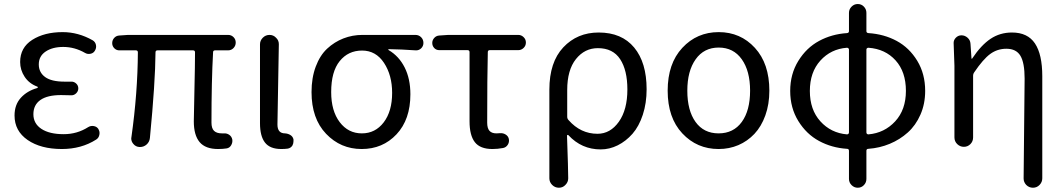

<svg xmlns="http://www.w3.org/2000/svg" viewBox="-20 -713 5180 935"><path d="M281.2 12.7Q178.7 12.7 114.7 -31.2Q50.8 -75.2 50.8 -150.4Q50.8 -203.1 81.5 -236.8Q112.3 -270.5 161.1 -284.2Q164.1 -285.2 164.1 -287.6Q164.1 -290 162.1 -291Q122.1 -305.7 100.1 -338.9Q78.1 -372.1 78.1 -411.1Q78.1 -481.4 137.2 -519Q196.3 -556.6 285.2 -556.6Q361.3 -556.6 431.6 -516.6Q444.3 -508.8 447.3 -494.1Q450.2 -479.5 442.4 -466.8Q435.5 -454.1 420.9 -451.2Q406.2 -448.2 394.5 -455.1Q343.8 -484.4 288.1 -484.4Q235.4 -484.4 202.1 -461.9Q168.9 -439.5 168.9 -399.4Q168.9 -360.4 199.7 -337.9Q230.5 -315.4 293.9 -315.4Q309.6 -315.4 325.2 -315.4Q339.8 -316.4 350.6 -306.6Q361.3 -296.9 361.3 -282.7Q361.3 -268.6 350.6 -258.3Q339.8 -248 325.2 -249Q300.8 -250 277.3 -250Q210.9 -250 176.8 -226.1Q142.6 -202.1 142.6 -156.7Q142.6 -111.3 181.6 -85.4Q220.7 -59.6 290 -59.6Q355.5 -59.6 409.2 -93.8Q421.9 -101.6 436.5 -99.1Q451.2 -96.7 459 -85Q464.8 -75.2 464.8 -64.5Q464.8 -60.5 463.9 -56.6Q460.9 -41 448.2 -33.2Q376 12.7 281.2 12.7Z M1042 12.7Q980.5 12.7 952.1 -21Q923.8 -54.7 923.8 -122.1Q923.8 -148.4 926.8 -272.5Q929.7 -396.5 929.7 -458Q929.7 -467.8 919.9 -467.8H747.1Q737.3 -467.8 737.3 -458Q736.3 -312.5 710 -41Q708 -21.5 693.4 -8.8Q679.7 2.9 662.1 2.9Q660.2 2.9 659.2 2.9Q640.6 2 628.9 -12.7Q619.1 -24.4 619.1 -39.1Q619.1 -42 620.1 -45.9Q650.4 -260.7 651.4 -458Q651.4 -467.8 641.6 -467.8H560.5Q546.9 -467.8 536.6 -478Q526.4 -488.3 526.4 -502.9Q526.4 -517.6 536.1 -528.3Q545.9 -539.1 560.5 -540L603.5 -543H1090.8Q1106.4 -543 1117.2 -532.2Q1127.9 -521.5 1127.9 -505.9Q1127.9 -490.2 1117.2 -479Q1106.4 -467.8 1090.8 -467.8H1027.3Q1017.6 -467.8 1017.6 -458Q1009.8 -317.4 1009.8 -116.2Q1009.8 -87.9 1022.5 -75.7Q1035.2 -63.5 1060.5 -63.5Q1065.4 -63.5 1070.3 -63.5Q1085 -64.5 1096.7 -56.2Q1108.4 -47.9 1111.3 -33.2Q1113.3 -18.6 1105.5 -5.4Q1097.7 7.8 1083 9.8Q1064.5 12.7 1042 12.7Z M1349.6 12.7Q1294.9 12.7 1270.5 -18.6Q1246.1 -49.8 1246.1 -113.3V-497.1Q1246.1 -515.6 1259.8 -529.3Q1273.4 -543 1292.5 -543Q1311.5 -543 1324.2 -529.3Q1337.9 -516.6 1337.9 -498L1331.1 -106.4Q1331.1 -63.5 1368.2 -63.5Q1382.8 -62.5 1394.5 -55.2Q1406.2 -47.9 1409.2 -34.2Q1409.2 -30.3 1409.2 -25.4Q1409.2 -14.6 1404.3 -4.9Q1396.5 7.8 1381.8 10.7Q1367.2 12.7 1349.6 12.7Z M1741.2 12.7Q1638.7 12.7 1567.9 -61.5Q1497.1 -135.7 1497.1 -264.6Q1497.1 -334 1517.6 -388.7Q1538.1 -443.4 1573.2 -476.1Q1608.4 -508.8 1652.3 -525.9Q1696.3 -543 1745.1 -543H2002.9Q2019.5 -543 2030.8 -531.7Q2042 -520.5 2042 -503.9Q2042 -488.3 2030.8 -477.5Q2019.5 -466.8 2003.9 -467.8Q1935.5 -472.7 1873 -473.6Q1871.1 -473.6 1871.1 -471.7Q1871.1 -469.7 1873 -468.8Q1922.9 -439.5 1950.7 -384.3Q1978.5 -329.1 1978.5 -253.9Q1978.5 -130.9 1911.1 -59.1Q1843.8 12.7 1741.2 12.7ZM1742.2 -63.5Q1807.6 -63.5 1848.6 -117.2Q1889.6 -170.9 1889.6 -260.7Q1889.6 -346.7 1850.1 -406.7Q1810.5 -466.8 1743.2 -466.8Q1675.8 -466.8 1634.3 -415.5Q1592.8 -364.3 1592.8 -264.6Q1592.8 -172.9 1634.3 -118.2Q1675.8 -63.5 1742.2 -63.5Z M2377.9 12.7Q2318.4 12.7 2292.5 -20.5Q2266.6 -53.7 2266.6 -122.1V-459Q2266.6 -468.8 2256.8 -468.8H2119.1Q2104.5 -468.8 2094.7 -479Q2085 -489.3 2085 -503.9Q2085 -517.6 2094.7 -528.3Q2104.5 -539.1 2119.1 -540L2163.1 -543H2503.9Q2518.6 -543 2529.8 -532.2Q2541 -521.5 2541 -505.9Q2541 -490.2 2529.8 -479.5Q2518.6 -468.8 2503.9 -468.8H2365.2Q2355.5 -468.8 2355.5 -459Q2352.5 -339.8 2352.5 -116.2Q2352.5 -87.9 2363.8 -75.7Q2375 -63.5 2397.5 -63.5Q2406.2 -63.5 2416 -64.5Q2430.7 -65.4 2442.9 -57.6Q2455.1 -49.8 2458 -36.1Q2460.9 -20.5 2452.6 -7.8Q2444.3 4.9 2429.7 7.8Q2403.3 12.7 2377.9 12.7Z M2655.3 155.3V-276.4Q2655.3 -410.2 2723.1 -482.4Q2791 -554.7 2895.5 -554.7Q3007.8 -554.7 3068.4 -481.4Q3128.9 -408.2 3128.9 -278.3Q3128.9 -210.9 3110.4 -154.3Q3091.8 -97.7 3060.1 -61.5Q3028.3 -25.4 2988.3 -5.4Q2948.2 14.6 2905.3 14.6Q2812.5 14.6 2748 -54.7Q2746.1 -56.6 2743.7 -55.7Q2741.2 -54.7 2741.2 -52.7Q2747.1 115.2 2747.1 155.3Q2747.1 173.8 2733.4 187.5Q2720.7 201.2 2701.7 201.2Q2682.6 201.2 2668.9 187.5Q2655.3 173.8 2655.3 155.3ZM2889.6 -61.5Q2952.1 -61.5 2993.7 -120.1Q3035.2 -178.7 3035.2 -277.3Q3035.2 -371.1 3000 -424.8Q2964.8 -478.5 2891.6 -478.5Q2827.1 -478.5 2784.7 -425.3Q2742.2 -372.1 2742.2 -274.4V-144.5Q2742.2 -134.8 2749 -127.9Q2807.6 -61.5 2889.6 -61.5Z M3479.5 12.7Q3374 12.7 3302.7 -63.5Q3231.4 -139.6 3231.4 -271.5Q3231.4 -403.3 3302.7 -480Q3374 -556.6 3480 -556.6Q3585.9 -556.6 3656.2 -480Q3726.6 -403.3 3726.6 -271.5Q3726.6 -205.1 3707 -150.9Q3687.5 -96.7 3653.8 -61Q3620.1 -25.4 3575.7 -6.3Q3531.2 12.7 3479.5 12.7ZM3632.8 -271.5Q3632.8 -367.2 3592.3 -424.3Q3551.8 -481.4 3480 -481.4Q3408.2 -481.4 3367.7 -424.3Q3327.1 -367.2 3327.1 -271.5Q3327.1 -174.8 3367.2 -119.1Q3407.2 -63.5 3479.5 -63.5Q3551.8 -63.5 3592.3 -119.1Q3632.8 -174.8 3632.8 -271.5Z M4209 -480.5Q4205.1 -480.5 4202.1 -478Q4199.2 -475.6 4199.2 -471.7V-68.4Q4199.2 -63.5 4202.1 -61Q4205.1 -58.6 4209 -58.6Q4287.1 -65.4 4339.4 -122.1Q4391.6 -178.7 4391.6 -270.5Q4391.6 -363.3 4341.3 -418.9Q4291 -474.6 4209 -480.5ZM4104.5 -58.6Q4108.4 -58.6 4111.3 -61Q4114.3 -63.5 4114.3 -68.4V-471.7Q4114.3 -475.6 4111.3 -478Q4108.4 -480.5 4104.5 -480.5Q4026.4 -474.6 3975.1 -418Q3923.8 -361.3 3923.8 -270Q3923.8 -178.7 3975.1 -122.1Q4026.4 -65.4 4104.5 -58.6ZM4199.2 -650.4V-561.5Q4199.2 -552.7 4209 -551.8Q4285.2 -546.9 4346.7 -513.7Q4408.2 -480.5 4446.8 -417Q4485.4 -353.5 4485.4 -270.5Q4485.4 -207 4462.4 -154.8Q4439.5 -102.5 4400.9 -67.9Q4362.3 -33.2 4313 -12.7Q4263.7 7.8 4209 11.7Q4199.2 11.7 4199.2 21.5V158.2Q4199.2 175.8 4187 188.5Q4174.8 201.2 4157.2 201.2Q4139.6 201.2 4127 188.5Q4114.3 175.8 4114.3 158.2V21.5Q4114.3 11.7 4104.5 11.7Q4030.3 6.8 3968.8 -26.4Q3907.2 -59.6 3867.7 -123.5Q3828.1 -187.5 3828.1 -270Q3828.1 -352.5 3867.7 -416.5Q3907.2 -480.5 3968.8 -513.7Q4030.3 -546.9 4104.5 -551.8Q4114.3 -552.7 4114.3 -561.5V-650.4Q4114.3 -668 4127 -680.7Q4139.6 -693.4 4157.2 -693.4Q4174.8 -693.4 4187 -680.7Q4199.2 -668 4199.2 -650.4Z M5055.7 155.3Q5055.7 173.8 5042.5 187.5Q5029.3 201.2 5010.3 201.2Q4991.2 201.2 4977.5 187.5Q4964.8 173.8 4964.8 156.2L4969.7 -330.1Q4969.7 -407.2 4949.2 -441.4Q4928.7 -475.6 4880.9 -475.6Q4836.9 -475.6 4802.2 -450.2Q4767.6 -424.8 4724.6 -361.3Q4718.8 -353.5 4718.8 -343.8V-43.9Q4718.8 -24.4 4705.6 -11.2Q4692.4 2 4673.8 2Q4655.3 2 4641.6 -11.2Q4627.9 -24.4 4627.9 -43.9V-392.6L4624 -503.9Q4624 -517.6 4633.8 -528.3Q4645.5 -541 4662.1 -541Q4678.7 -541 4691.9 -529.3Q4705.1 -517.6 4706.1 -500L4710.9 -428.7Q4710.9 -426.8 4712.4 -426.8Q4713.9 -426.8 4714.8 -428.7Q4757.8 -493.2 4803.7 -523.9Q4849.6 -554.7 4908.2 -554.7Q4984.4 -554.7 5020 -501.5Q5055.7 -448.2 5055.7 -341.8Z"/></svg>

Font: irohamaru Regular
Style: Regular
Weight: 400
Designer: [Source Han Sans]
Ryoko NISHIZUKA  (kana & ideographs); Paul D. Hunt (Latin, Greek & Cyrillic); Wenlong ZHANG  (bopomofo
Version: Version 1.00